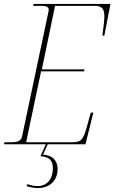

<svg xmlns="http://www.w3.org/2000/svg" viewBox="-34 -734 582 977"><path d="M-14 0H199L172 61C224 64 235 90 235 122C235 175 207 213 157 213C144 213 124 210 105 203L101 213C124 220 141 223 159 223C219 223 259 184 259 127C259 83 234 56 185 53L209 0H401L441 -161H428L411 -100C389 -18 380 -10 326 -10H99L175 -371H394L396 -381H179L246 -704H449C483 -704 497 -691 497 -652C497 -629 493 -598 487 -553H497L528 -714H137L135 -704H181C204 -704 214 -697 214 -685C214 -680 213 -675 211 -667L79 -43C75 -22 64 -10 22 -10H-11Z"/></svg>

Font: Noto Serif Display Condensed Thin
Style: Italic
Weight: 100
Width: 3
Italic angle: -12°
Designer: Monotype Design Team
Foundry: Monotype Imaging Inc.
Version: Version 2.009